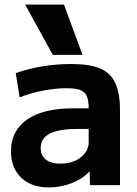

<svg xmlns="http://www.w3.org/2000/svg" viewBox="-20 -810 600 840"><path d="M194 10Q117 10 72.5 -33Q28 -76 28 -148Q28 -238 98.5 -287Q169 -336 299 -336H368Q368 -371 359.5 -390Q351 -409 330.5 -416.5Q310 -424 272 -424Q222 -424 168 -413.5Q114 -403 66 -384L49 -490Q101 -509 164.5 -519.5Q228 -530 291 -530Q371 -530 417 -511Q463 -492 484 -447.5Q505 -403 505 -328V0H374L372 -60H371Q343 -28 294 -9Q245 10 194 10ZM244 -94Q279 -94 307 -106Q335 -118 351.5 -139.5Q368 -161 368 -187V-246H319Q238 -246 198 -225.5Q158 -205 158 -162Q158 -130 180.5 -112Q203 -94 244 -94ZM211 -570 90 -790H260L341 -570Z"/></svg>

Font: M PLUS 1 Thin
Style: Bold
Weight: 700
Version: Version 1.001